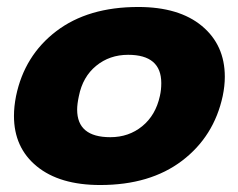

<svg xmlns="http://www.w3.org/2000/svg" viewBox="-20 -515 682 550"><path d="M20 -183Q20 -210 26 -240Q50 -356 141 -425.5Q232 -495 376 -495Q493 -495 558.5 -440.5Q624 -386 624 -295Q624 -269 618 -240Q593 -124 501.5 -54.5Q410 15 267 15Q151 15 85.5 -38.5Q20 -92 20 -183ZM438 -240Q442 -257 442 -277Q442 -358 347 -358Q294 -358 255.5 -326.5Q217 -295 206 -240Q201 -217 201 -201Q201 -122 296 -122Q349 -122 387.5 -153.5Q426 -185 438 -240Z"/></svg>

Font: Prompt
Style: Bold Italic
Weight: 700
Italic angle: -12°
Designer: Katatrad Team
Foundry: CadsonDemak
Version: Version 1.001